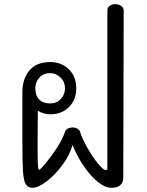

<svg xmlns="http://www.w3.org/2000/svg" viewBox="-20 -900 705 919"><path d="M572 -849 571 -430Q570 -305 570 -49Q570 -26 555.5 -13.5Q541 -1 513 -1Q483 -1 447.5 -30Q412 -59 380 -106.5Q348 -154 327 -206Q315 -160 280 -112Q245 -64 204 -32.5Q163 -1 136 -1Q113 -1 103 -18.5Q93 -36 90 -80.5Q87 -125 87 -229V-457Q87 -523 121 -563Q155 -603 220 -603Q273 -603 309 -569Q345 -535 345 -476Q345 -423 310.5 -388Q276 -353 221 -353Q188 -353 161 -370L160 -233V-184Q160 -134 161.5 -110.5Q163 -87 167 -87Q172 -87 198 -118Q224 -149 251.5 -191Q279 -233 292 -271Q295 -280 305 -285Q315 -290 327 -290Q340 -290 350 -284.5Q360 -279 363 -270Q373 -237 398 -193Q423 -149 448.5 -117.5Q474 -86 486 -86Q494 -86 494 -94V-851Q494 -864 505 -872Q516 -880 532 -880Q549 -880 560.5 -871Q572 -862 572 -849ZM149 -477Q149 -443 167.5 -424Q186 -405 221 -405Q251 -405 271 -426Q291 -447 291 -477Q291 -509 269 -529.5Q247 -550 220 -550Q188 -550 168.5 -528.5Q149 -507 149 -477Z"/></svg>

Font: Mali
Style: Regular
Weight: 400
Version: Version 1.000; ttfautohint (v1.6)